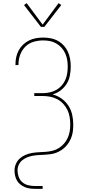

<svg xmlns="http://www.w3.org/2000/svg" viewBox="-20 -981 540 1216"><path d="M239 -811 132 -949 149 -961 250 -825 351 -961 368 -949 261 -811ZM200 215Q184 215 167.5 212.5Q151 210 136 203.5Q121 197 108 186.5Q95 176 87 161.5Q79 147 75.5 131Q72 115 72 99Q72 77 81 56.5Q90 36 106 22Q122 8 142.5 -0.5Q163 -9 184.5 -12.5Q206 -16 227.5 -17Q249 -18 270.5 -19.5Q292 -21 313.5 -26.5Q335 -32 353 -43.5Q371 -55 385.5 -71.5Q400 -88 409 -108Q418 -128 421.5 -149.5Q425 -171 425 -192Q425 -216 421 -240Q417 -264 406.5 -285.5Q396 -307 379.5 -324.5Q363 -342 342 -353Q321 -364 297.5 -368.5Q274 -373 250 -373H197V-391H250Q272 -391 293.5 -395.5Q315 -400 334.5 -410.5Q354 -421 369 -437.5Q384 -454 393 -473.5Q402 -493 405.5 -515Q409 -537 409 -559Q409 -581 405.5 -602Q402 -623 393 -643Q384 -663 369.5 -679Q355 -695 336 -706Q317 -717 296 -721Q275 -725 253 -725Q222 -725 192 -716Q162 -707 140.5 -685.5Q119 -664 108 -634.5Q97 -605 97 -574Q97 -573 97 -571.5Q97 -570 97 -569H78Q78 -570 78 -571.5Q78 -573 78 -575Q78 -598 83 -620.5Q88 -643 99 -663Q110 -683 127 -699Q144 -715 164.5 -725Q185 -735 207.5 -739Q230 -743 253 -743Q277 -743 301 -738.5Q325 -734 346 -722.5Q367 -711 383.5 -693Q400 -675 410 -653Q420 -631 424 -607Q428 -583 428 -559Q428 -531 422.5 -502.5Q417 -474 402 -450Q387 -426 364 -408.5Q341 -391 313 -383Q344 -375 370 -356.5Q396 -338 413 -312Q430 -286 437 -255Q444 -224 444 -192Q444 -192 444 -192Q444 -192 444 -192Q444 -192 444 -192Q444 -192 444 -192Q444 -173 442 -154.5Q440 -136 434.5 -118.5Q429 -101 419.5 -84.5Q410 -68 397.5 -54.5Q385 -41 369 -30.5Q353 -20 336 -13.5Q319 -7 300.5 -4.5Q282 -2 263.5 -1Q245 0 226.5 1Q208 2 189.5 5Q171 8 153.5 15Q136 22 121.5 33.5Q107 45 99 62.5Q91 80 91 98Q91 119 98.5 139.5Q106 160 122 173.5Q138 187 158.5 192Q179 197 200 197H250V215Z"/></svg>

Font: Iosevka SS04 Thin
Style: Regular
Weight: 100
Monospace: yes
Designer: Belleve Invis
Foundry: Belleve Invis
Version: Version 19.0.0; ttfautohint (v1.8.4)